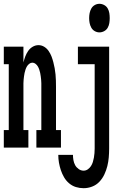

<svg xmlns="http://www.w3.org/2000/svg" viewBox="-30 -775 650 1008"><path d="M-10 0V-92H16V-438H-10V-530H93V-447Q97 -463 102.5 -478Q108 -493 117.5 -507Q127 -521 141.5 -529.5Q156 -538 172 -538Q188 -538 202 -529.5Q216 -521 225.5 -507Q235 -493 240.5 -478.5Q246 -464 250 -448.5Q254 -433 257 -417Q260 -401 261.5 -384.5Q263 -368 263.5 -352Q264 -336 264 -320V-92H290V0H161V-92H187V-320Q187 -329 187 -338Q187 -347 186 -356Q185 -365 184 -374Q183 -383 181 -392Q179 -401 176 -410Q173 -419 168.5 -426.5Q164 -434 156.5 -440Q149 -446 140 -446Q131 -446 123.5 -440Q116 -434 111.5 -426.5Q107 -419 104 -410Q101 -401 99 -392Q97 -383 96 -374Q95 -365 94 -356Q93 -347 93 -338Q93 -329 93 -320V-92H119V0ZM492 -605Q479 -605 467.5 -611.5Q456 -618 449.5 -629.5Q443 -641 440.5 -654Q438 -667 438 -680Q438 -693 440.5 -706Q443 -719 449.5 -730.5Q456 -742 467.5 -748.5Q479 -755 492 -755Q505 -755 517 -748.5Q529 -742 535.5 -730.5Q542 -719 544 -706Q546 -693 546 -680Q546 -667 544 -654Q542 -641 535.5 -629.5Q529 -618 517 -611.5Q505 -605 492 -605ZM409 213Q388 213 368.5 207Q349 201 333 187.5Q317 174 306.5 156Q296 138 289.5 118.5Q283 99 279.5 79Q276 59 276 38H353Q353 52 355.5 66Q358 80 364.5 92Q371 104 383 112.5Q395 121 409 121Q421 121 431 114Q441 107 447.5 97Q454 87 457.5 75.5Q461 64 463 52.5Q465 41 466 29Q467 17 467 5V-438H379V-530H543V5Q543 28 541 51.5Q539 75 533.5 97Q528 119 518 140.5Q508 162 492 179Q476 196 454 204.5Q432 213 409 213Z"/></svg>

Font: Iosevka Curly Slab SmBdEx
Style: Regular
Weight: 600
Width: 7
Monospace: yes
Designer: Belleve Invis
Foundry: Belleve Invis
Version: Version 11.1.0; ttfautohint (v1.8.3)